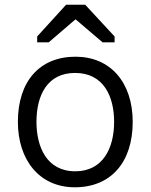

<svg xmlns="http://www.w3.org/2000/svg" viewBox="-20 -786 640 816"><path d="M298 10C451 10 544 -96 544 -268C544 -436 449 -545 301 -545C148 -545 56 -440 56 -268C56 -108 146 10 298 10ZM300 -58C177 -58 135 -164 135 -268C135 -381 181 -476 299 -476C422 -476 465 -374 465 -268C465 -156 417 -58 300 -58ZM138 -631V-606H187L301 -704L416 -606H467V-631L342 -766H261Z"/></svg>

Font: Frost Regular
Style: Regular
Weight: 400
Designer: Lee Frost
Foundry: Lee Frost for Ice Communication Norge AS
Version: Version 2.011;hotconv 1.0.107;makeotfexe 2.5.65593